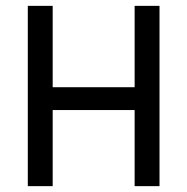

<svg xmlns="http://www.w3.org/2000/svg" viewBox="-20 -636 640 656"><path d="M75 -616H160V-338H440V-616H525V0H440V-260H160V0H75Z"/></svg>

Font: Athiti Medium
Style: Regular
Weight: 500
Designer: CadsonDemak Team
Foundry: CadsonDemak
Version: Version 1.032